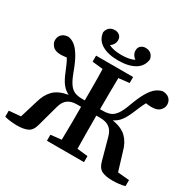

<svg xmlns="http://www.w3.org/2000/svg" viewBox="-186 -1081 1318 1297"><g transform="rotate(30 472.5 -432.5)"><path d="M718 -68 673 -232Q661 -276 633.5 -295Q606 -314 563 -314H532Q532 -243 532.5 -180Q533 -117 534 -56L617 -47V0H328V-47L411 -56Q413 -119 413 -183.5Q413 -248 413 -314H381Q338 -314 311 -295Q284 -276 272 -232L227 -68Q215 -19 184.5 -3.5Q154 12 100 12Q78 12 51 9Q24 6 3 0V-47L94 -55L136 -193Q153 -255 189.5 -292Q226 -329 300 -342Q270 -356 247.5 -384.5Q225 -413 205 -464Q193 -493 183.5 -514.5Q174 -536 163 -554Q152 -553 140.5 -551.5Q129 -550 118 -550Q74 -550 54.5 -571.5Q35 -593 35 -616Q35 -644 53 -662Q71 -680 105 -681Q132 -676 155.5 -657.5Q179 -639 203 -599Q227 -559 253 -488Q273 -434 293 -407.5Q313 -381 337 -372.5Q361 -364 392 -364H413Q413 -428 413 -488.5Q413 -549 411 -608L328 -617V-664H617V-617L534 -608Q533 -545 532.5 -482Q532 -419 532 -364H553Q585 -364 609 -372.5Q633 -381 653 -408Q673 -435 692 -488Q718 -559 741.5 -599Q765 -639 789 -657.5Q813 -676 840 -681Q874 -680 892 -662Q910 -644 910 -616Q910 -592 890 -571Q870 -550 825 -550Q815 -550 803.5 -551Q792 -552 781 -554Q771 -536 761.5 -514.5Q752 -493 740 -464Q719 -413 697 -384.5Q675 -356 644 -342Q719 -329 756 -292Q793 -255 809 -193L851 -55L941 -47V0Q920 6 894 9Q868 12 845 12Q791 12 760.5 -3.5Q730 -19 718 -68ZM473 -710Q393 -710 344.5 -739Q296 -768 290 -825Q302 -877 354 -877Q374 -877 389.5 -864.5Q405 -852 405 -827Q405 -795 374 -772Q412 -753 473 -753Q534 -753 572 -772Q541 -795 541 -827Q541 -852 556.5 -864.5Q572 -877 592 -877Q644 -877 656 -825Q650 -768 601.5 -739Q553 -710 473 -710Z"/></g></svg>

Font: Source Serif 4 Semibold
Style: Regular
Weight: 600
Designer: Frank Grießhammer
Foundry: Adobe
Version: Version 4.005;hotconv 1.1.0;makeotfexe 2.6.0